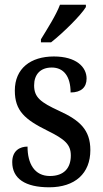

<svg xmlns="http://www.w3.org/2000/svg" viewBox="-20 -786 437 816"><path d="M154 -619V-606H197C248 -646 324 -721 345 -756V-766H235C218 -721 182 -665 154 -619ZM189 10C299 10 364 -49 364 -148C364 -234 319 -275 231 -315C153 -351 125 -372 125 -423C125 -469 151 -499 200 -499C251 -499 280 -461 280 -393C325 -393 348 -415 348 -452C348 -502 303 -546 209 -546C110 -546 43 -495 43 -401C43 -315 86 -278 181 -231C256 -194 281 -172 281 -125C281 -72 252 -38 192 -38C127 -38 97 -90 97 -163C66 -163 32 -147 32 -97C32 -27 87 10 189 10Z"/></svg>

Font: Noto Serif Thai Condensed Medium
Style: Regular
Weight: 500
Width: 3
Designer: Monotype Design Team
Foundry: Monotype Imaging Inc.
Version: Version 2.002